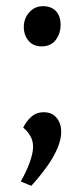

<svg xmlns="http://www.w3.org/2000/svg" viewBox="-20 -472 266 621"><path d="M81 129 47 115Q65 84 76 53.5Q87 23 87 3Q87 -18 77 -34Q67 -50 55 -59Q65 -80 81.5 -94.5Q98 -109 121 -109Q149 -109 163.5 -90.5Q178 -72 178 -46Q178 -21 166 7Q154 35 136.5 60Q119 85 103.5 103.5Q88 122 81 129ZM114 -322Q88 -322 72.5 -340Q57 -358 57 -385Q57 -412 74.5 -432Q92 -452 119 -452Q146 -452 161 -436Q176 -420 176 -391Q176 -364 160.5 -343Q145 -322 114 -322Z"/></svg>

Font: Faustina
Style: Regular
Weight: 400
Designer: Alfonso Garcia
Foundry: http://www.omnibus-type.com
Version: Version 1.200